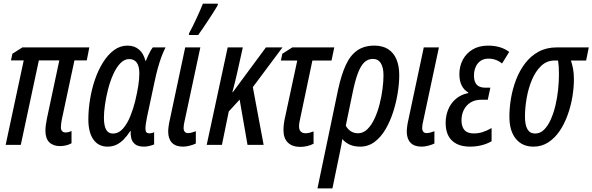

<svg xmlns="http://www.w3.org/2000/svg" viewBox="-20 -799 3268 1059"><path d="M311 6.8Q273.4 6.8 252 -14.2Q230.5 -35.2 230.5 -78.1Q230.5 -92.3 232.9 -110.4Q235.4 -128.4 239.3 -147.5L307.1 -465.8H194.3L94.7 0H11.2L110.8 -465.8H40.5L48.3 -502.4L103.5 -537.6H472.7L458.5 -465.8H390.6L320.8 -139.2Q318.8 -127.9 317.4 -117.7Q315.9 -107.4 315.9 -97.2Q315.9 -82.5 322.8 -75.4Q329.6 -68.4 342.8 -68.4Q351.1 -68.4 359.6 -71Q368.2 -73.7 374.5 -76.2V-8.8Q360.8 -1 344 2.9Q327.1 6.8 311 6.8Z M573.2 9.8Q522.9 9.8 495.1 -29.5Q467.3 -68.8 467.3 -140.6Q467.3 -193.8 476.6 -250.7Q485.8 -307.6 503.9 -360.4Q522 -413.1 548.6 -455.3Q575.2 -497.6 608.9 -522.5Q642.6 -547.4 683.6 -547.4Q721.2 -547.4 746.8 -525.6Q772.5 -503.9 781.7 -463.9H784.7Q790.5 -478 796.6 -491.7Q802.7 -505.4 809.6 -517.3Q816.4 -529.3 822.8 -537.6H893.1Q880.9 -513.7 870.1 -484.6Q859.4 -455.6 850.1 -421.6Q840.8 -387.7 832.5 -348.1L790.5 -151.4Q787.1 -133.8 784.7 -118.2Q782.2 -102.5 782.2 -89.8Q782.2 -74.7 787.8 -69.1Q793.5 -63.5 803.7 -63.5Q809.6 -63.5 816.4 -64.9Q823.2 -66.4 830.1 -69.8V-2.4Q818.8 2.4 803.2 6.1Q787.6 9.8 775.4 9.8Q741.2 9.8 724.9 -3.7Q708.5 -17.1 703.9 -37.1Q699.2 -57.1 701.2 -75.7H698.2Q680.2 -47.9 661.1 -28.8Q642.1 -9.8 620.6 0Q599.1 9.8 573.2 9.8ZM602.1 -62.5Q634.8 -62.5 658.7 -90.1Q682.6 -117.7 699.2 -159.2Q715.8 -200.7 725.6 -241.2Q736.8 -288.6 742.7 -325.9Q748.5 -363.3 748.5 -393.6Q748.5 -433.6 734.4 -453.4Q720.2 -473.1 692.4 -473.1Q665.5 -473.1 643.3 -449.7Q621.1 -426.3 604.2 -388.4Q587.4 -350.6 576.2 -306.9Q564.9 -263.2 559.1 -221.9Q553.2 -180.7 553.2 -150.9Q553.2 -106 565.2 -84.2Q577.1 -62.5 602.1 -62.5Z M988.8 9.8Q948.7 9.8 928.2 -12Q907.7 -33.7 907.7 -73.2Q907.7 -85.9 910.2 -104Q912.6 -122.1 917 -140.1L1001.5 -537.6H1085L998.5 -132.8Q995.6 -121.6 994.1 -111.8Q992.7 -102.1 992.7 -93.3Q992.7 -80.1 998.8 -72.5Q1004.9 -64.9 1017.1 -64.9Q1026.4 -64.9 1037.6 -67.9Q1048.8 -70.8 1060.1 -75.2V-7.3Q1043.5 0.5 1024.4 5.1Q1005.4 9.8 988.8 9.8ZM1021.5 -606 1023.9 -617.7Q1031.7 -631.3 1042.2 -652.6Q1052.7 -673.8 1063.7 -697.5Q1074.7 -721.2 1084.2 -742.9Q1093.8 -764.6 1099.1 -778.8H1182.1L1180.2 -769Q1172.9 -755.9 1158.9 -733.9Q1145 -711.9 1128.7 -687.3Q1112.3 -662.6 1097.4 -640.6Q1082.5 -618.7 1073.2 -606Z M1120.1 0 1235.8 -537.6H1319.3L1288.6 -399.4Q1283.2 -377 1276.9 -349.6Q1270.5 -322.3 1261.7 -290.5H1264.2L1446.8 -537.6H1538.1L1374.5 -318.4L1434.1 0H1345.2L1301.8 -249.5L1241.7 -184.1L1204.1 0Z M1636.2 11.2Q1592.3 11.2 1567.9 -12.5Q1543.5 -36.1 1543.5 -82Q1543.5 -98.6 1546.1 -118.4Q1548.8 -138.2 1554.7 -163.1L1619.6 -465.3H1529.3L1537.1 -502.4L1592.3 -537.6H1823.7L1808.6 -465.3H1703.1L1637.2 -152.3Q1633.8 -137.2 1631.6 -125.2Q1629.4 -113.3 1629.4 -101.6Q1629.4 -83 1638.9 -73.5Q1648.4 -64 1665.5 -64Q1676.3 -64 1687.7 -67.1Q1699.2 -70.3 1709.5 -74.2V-6.3Q1693.4 2.4 1673.8 6.8Q1654.3 11.2 1636.2 11.2Z M1731 240.2 1844.7 -304.2Q1862.3 -385.7 1887 -439.7Q1911.6 -493.7 1950 -520.5Q1988.3 -547.4 2044.9 -547.4Q2089.8 -547.4 2120.4 -528.1Q2150.9 -508.8 2166.5 -472.2Q2182.1 -435.5 2182.1 -384.8Q2182.1 -340.3 2173.8 -287.4Q2165.5 -234.4 2148.7 -181.9Q2131.8 -129.4 2106.4 -85.9Q2081.1 -42.5 2046.1 -16.4Q2011.2 9.8 1966.8 9.8Q1932.6 9.8 1908 -1.7Q1883.3 -13.2 1868.2 -32.2Q1866.2 -16.1 1862.5 2.4Q1858.9 21 1855 39.6L1813.5 240.2ZM1954.6 -64Q1983.4 -64 2006.1 -86.2Q2028.8 -108.4 2045.7 -144.5Q2062.5 -180.7 2073.5 -223.4Q2084.5 -266.1 2089.8 -308.1Q2095.2 -350.1 2095.2 -383.3Q2095.2 -427.2 2080.3 -450.7Q2065.4 -474.1 2036.6 -474.1Q2009.3 -474.1 1989.5 -455.3Q1969.7 -436.5 1954.1 -395.5Q1938.5 -354.5 1924.8 -287.1L1887.2 -106Q1896.5 -87.9 1913.8 -75.9Q1931.2 -64 1954.6 -64Z M2304.7 9.8Q2264.6 9.8 2244.1 -12Q2223.6 -33.7 2223.6 -73.2Q2223.6 -85.9 2226.1 -104Q2228.5 -122.1 2232.9 -140.1L2317.4 -537.6H2400.9L2314.5 -132.8Q2311.5 -121.6 2310.1 -111.8Q2308.6 -102.1 2308.6 -93.3Q2308.6 -80.1 2314.7 -72.5Q2320.8 -64.9 2333 -64.9Q2342.3 -64.9 2353.5 -67.9Q2364.7 -70.8 2376 -75.2V-7.3Q2359.4 0.5 2340.3 5.1Q2321.3 9.8 2304.7 9.8Z M2573.2 9.8Q2528.8 9.8 2498.5 -5.6Q2468.3 -21 2453.1 -50Q2438 -79.1 2438 -120.6Q2438 -160.6 2452.1 -195.1Q2466.3 -229.5 2494.1 -253.4Q2522 -277.3 2562 -285.6L2563 -289.1Q2540 -301.3 2526.9 -326.9Q2513.7 -352.5 2513.7 -389.6Q2513.7 -433.6 2532.7 -469.5Q2551.8 -505.4 2587.2 -526.4Q2622.6 -547.4 2672.4 -547.4Q2706.1 -547.4 2735.1 -539.1Q2764.2 -530.8 2788.6 -512.7L2749 -448.7Q2733.4 -461.9 2714.1 -468.8Q2694.8 -475.6 2674.8 -475.6Q2637.2 -475.6 2615.7 -449.5Q2594.2 -423.3 2594.2 -382.3Q2594.2 -348.6 2609.4 -332Q2624.5 -315.4 2656.2 -315.4H2684.6L2670.4 -249H2635.3Q2600.1 -249 2575.7 -233.9Q2551.3 -218.8 2538.3 -192.9Q2525.4 -167 2525.4 -135.3Q2525.4 -100.6 2541.7 -81.8Q2558.1 -63 2593.3 -63Q2618.2 -63 2641.6 -70.3Q2665 -77.6 2691.4 -92.8V-20Q2665.5 -4.9 2635 2.4Q2604.5 9.8 2573.2 9.8Z M2921.9 9.8Q2860.4 9.8 2825 -33.7Q2789.6 -77.1 2789.6 -155.8Q2789.6 -204.1 2798.6 -257.3Q2807.6 -310.5 2826.9 -360.4Q2846.2 -410.2 2876.7 -450.2Q2907.2 -490.2 2950.7 -513.9Q2994.1 -537.6 3051.3 -537.6H3227.5L3212.9 -465.3H3128.9Q3136.2 -444.3 3140.9 -418.9Q3145.5 -393.6 3145.5 -361.8Q3145.5 -315.9 3137 -264.6Q3128.4 -213.4 3110.8 -164.6Q3093.3 -115.7 3066.7 -76.4Q3040 -37.1 3003.9 -13.7Q2967.8 9.8 2921.9 9.8ZM2931.6 -62.5Q2959.5 -62.5 2980.7 -83.5Q3002 -104.5 3017.6 -139.4Q3033.2 -174.3 3043.5 -217Q3053.7 -259.8 3058.3 -304.2Q3063 -348.6 3063 -388.2Q3063 -411.6 3061.8 -431.2Q3060.5 -450.7 3058.1 -465.3H3039.1Q2996.1 -465.3 2964.8 -435.5Q2933.6 -405.8 2913.8 -358.4Q2894 -311 2884.8 -257.6Q2875.5 -204.1 2875.5 -156.2Q2875.5 -109.9 2889.2 -86.2Q2902.8 -62.5 2931.6 -62.5Z"/></svg>

Font: Open Sans Condensed Medium
Style: Italic
Weight: 500
Width: 3
Italic angle: -12°
Designer: Monotype Design Team
Foundry: Monotype Imaging Inc.
Version: Version 3.000